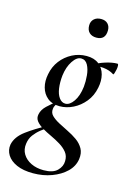

<svg xmlns="http://www.w3.org/2000/svg" viewBox="-177 -668 705 1016"><g transform="rotate(15 175.5 -160.0)"><path d="M109 281Q55 281 19 265Q-17 249 -33.5 222.5Q-50 196 -45 165Q-36 121 11 86Q58 51 121 18L128 26Q108 38 88 54Q68 70 53 90Q38 110 34 138Q29 171 44.5 196.5Q60 222 90 236.5Q120 251 159 251Q210 251 233.5 227.5Q257 204 257 175Q258 147 242.5 127.5Q227 108 202.5 93Q178 78 151 65.5Q124 53 101 39.5Q78 26 65 9.5Q52 -7 57 -29Q62 -54 85 -76Q108 -98 141 -123L149 -116Q139 -111 131.5 -99.5Q124 -88 123 -76Q120 -54 135 -39Q150 -24 175 -10.5Q200 3 228 16.5Q256 30 280 47Q304 64 317.5 88Q331 112 326 146Q320 186 289 216Q258 246 211 263.5Q164 281 109 281ZM153 -98Q112 -98 86.5 -119Q61 -140 52 -173.5Q43 -207 51 -246Q59 -289 84 -321.5Q109 -354 145.5 -373Q182 -392 224 -392Q266 -392 291.5 -371.5Q317 -351 325.5 -318Q334 -285 326 -246Q317 -200 290 -167Q263 -134 227 -116Q191 -98 153 -98ZM179 -119Q203 -119 224 -149.5Q245 -180 251 -231Q254 -260 251 -293Q248 -326 235.5 -349Q223 -372 199 -372Q175 -372 153.5 -339.5Q132 -307 126 -259Q122 -221 126.5 -189Q131 -157 145 -138Q159 -119 179 -119ZM261 -346 260 -353Q290 -372 326.5 -383.5Q363 -395 391 -395Q396 -395 396.5 -385Q397 -375 394.5 -363Q392 -351 389 -342Q386 -333 383 -335Q359 -351 324.5 -354.5Q290 -358 261 -346ZM247 -499Q223 -499 208.5 -512.5Q194 -526 194 -552Q194 -574 208.5 -587.5Q223 -601 247 -601Q271 -601 284 -587.5Q297 -574 297 -552Q297 -499 247 -499Z"/></g></svg>

Font: Cormorant Light SemiBold
Style: Italic
Weight: 600
Italic angle: -10°
Version: Version 4.000